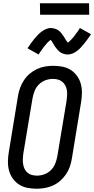

<svg xmlns="http://www.w3.org/2000/svg" viewBox="-20 -1145 576 1173"><path d="M204 8Q175 8 147 2.5Q119 -3 96.5 -17.5Q74 -32 58 -54.5Q42 -77 35 -103.5Q28 -130 28.5 -159Q29 -188 34 -217L90 -559Q94 -584 103 -608.5Q112 -633 126.5 -655Q141 -677 161.5 -694.5Q182 -712 205.5 -723Q229 -734 254.5 -738.5Q280 -743 305 -743Q334 -743 362 -737.5Q390 -732 412.5 -717.5Q435 -703 451 -680.5Q467 -658 474 -631.5Q481 -605 480.5 -576Q480 -547 475 -518L419 -176Q415 -151 406.5 -126.5Q398 -102 383 -80Q368 -58 348 -40.5Q328 -23 304 -12Q280 -1 254.5 3.5Q229 8 204 8ZM206 -72Q228 -72 250.5 -80Q273 -88 290.5 -105Q308 -122 317 -144.5Q326 -167 330 -189L387 -531Q389 -547 390 -563Q391 -579 388.5 -594Q386 -609 379 -622.5Q372 -636 360.5 -645.5Q349 -655 334 -659Q319 -663 303 -663Q281 -663 258.5 -655Q236 -647 218.5 -630Q201 -613 192 -590.5Q183 -568 179 -546L122 -204Q120 -188 119.5 -172Q119 -156 121.5 -141Q124 -126 130.5 -112.5Q137 -99 148.5 -89.5Q160 -80 175 -76Q190 -72 206 -72ZM216 -812 148 -850Q160 -868 170.5 -882.5Q181 -897 191 -909Q201 -921 210.5 -931Q220 -941 233 -951Q246 -961 261 -967.5Q276 -974 291 -974Q296 -974 301 -973Q306 -972 310.5 -971Q315 -970 319 -968.5Q323 -967 327.5 -965Q332 -963 335.5 -960.5Q339 -958 342.5 -955Q346 -952 349 -949Q352 -946 355 -942Q358 -938 360.5 -934.5Q363 -931 365.5 -927.5Q368 -924 370.5 -920.5Q373 -917 375 -913.5Q377 -910 380 -905Q383 -900 385.5 -896.5Q388 -893 389.5 -890.5Q391 -888 395 -885Q398 -887 400.5 -889Q403 -891 406.5 -894.5Q410 -898 412 -900Q414 -902 416 -904Q418 -906 420 -908.5Q422 -911 424.5 -913.5Q427 -916 429.5 -919Q432 -922 434.5 -925.5Q437 -929 439.5 -932.5Q442 -936 444.5 -939.5Q447 -943 450.5 -947Q454 -951 456.5 -955.5Q459 -960 462.5 -964.5Q466 -969 468 -974L536 -936Q524 -918 513.5 -903.5Q503 -889 493 -877Q483 -865 473.5 -854.5Q464 -844 451 -834Q438 -824 423 -818Q408 -812 393 -812Q387 -812 381.5 -813Q376 -814 371 -815.5Q366 -817 361 -819Q356 -821 351.5 -823.5Q347 -826 343.5 -829.5Q340 -833 336.5 -836Q333 -839 329.5 -843.5Q326 -848 322.5 -852Q319 -856 316.5 -860Q314 -864 311.5 -868Q309 -872 306 -877Q303 -882 300 -887Q297 -892 295 -895Q293 -898 289 -901Q286 -899 283.5 -897Q281 -895 277.5 -891.5Q274 -888 271.5 -886Q269 -884 267.5 -882Q266 -880 264 -877.5Q262 -875 259.5 -872Q257 -869 254.5 -866.5Q252 -864 249.5 -860.5Q247 -857 244.5 -853.5Q242 -850 239.5 -846.5Q237 -843 233.5 -838.5Q230 -834 227.5 -830Q225 -826 221.5 -821.5Q218 -817 216 -812ZM525 -1055H225L224 -1125H524Z"/></svg>

Font: Iosevka Curly Medium
Style: Italic
Weight: 500
Italic angle: -9°
Monospace: yes
Designer: Belleve Invis
Foundry: Belleve Invis
Version: Version 22.1.2; ttfautohint (v1.8.4)